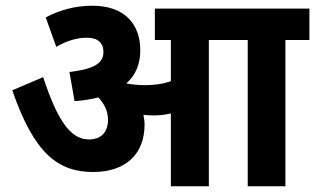

<svg xmlns="http://www.w3.org/2000/svg" viewBox="-20 -652 1103 672"><path d="M486 -216C486 -228 484 -239 482 -250C494 -249 505 -248 516 -248C537 -248 558 -250 578 -255V0H711V-512H847V0H979V-512H1063V-622H522V-512H578V-368C550 -358 520 -354 490 -354C465 -354 442 -356 422 -360C455 -389 471 -428 471 -476C471 -562 422 -632 303 -632C242 -632 187 -616 140 -591L177 -488C213 -509 249 -520 284 -520C322 -520 342 -502 342 -470C342 -434 316 -411 223 -400L241 -298C272 -300 300 -305 324 -311C346 -288 358 -262 358 -233C358 -188 333 -164 291 -164C225 -164 180 -234 131 -382L23 -336C99 -115 183 -50 306 -50C418 -50 486 -111 486 -216Z"/></svg>

Font: Noto Sans Devanagari SemiCondensed
Style: Bold
Weight: 700
Width: 4
Designer: Jelle Bosma - Monotype Design Team
Foundry: Monotype Imaging Inc.
Version: Version 2.004